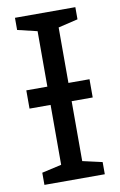

<svg xmlns="http://www.w3.org/2000/svg" viewBox="-83 -761 504 808"><g transform="rotate(-10 169.5 -357.0)"><path d="M34 -405H124V-642L40 -662V-714H298V-662L214 -642V-405H304V-327H214V-71L298 -52V0H40V-52L124 -71V-327H34Z"/></g></svg>

Font: BC Sans
Style: Regular
Weight: 400
Designer: Monotype Design Team
Province of B.C.
Foundry: Monotype Imaging Inc.
Version: Version 2.000;GOOG;noto-source:20170915:90ef993387c0